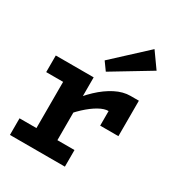

<svg xmlns="http://www.w3.org/2000/svg" viewBox="-178 -869 914 986"><g transform="rotate(30 279.0 -376.5)"><path d="M208.5 -209.2V-304.8Q244.7 -356.5 287.4 -396.7Q330.1 -437 375.3 -460.1Q420.6 -483.2 463.9 -483.2H513.2V-273H405.1V-359.5Q380.9 -360 348.6 -341.9Q316.3 -323.8 280.2 -290.5Q244.2 -257.2 208.5 -209.2ZM27.6 0V-98.5H353.5V0ZM127.9 -30.7V-471H252.2V-30.7ZM27.6 -372.5V-471H244.5V-372.5ZM291.6 -527.3 257.5 -574.7 450.3 -752.9 514.9 -662.1Z"/></g></svg>

Font: BioRhyme ExtraBold
Style: Regular
Weight: 800
Designer: Aoife Mooney
Foundry: Aoife Mooney Type
Version: Version 1.600;gftools[0.9.33]